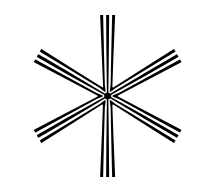

<svg xmlns="http://www.w3.org/2000/svg" viewBox="-20 -825 287 256"><path d="M121.5 -589 121.8 -635.2 122.5 -692.2 120 -693.8 71 -664.5 31 -641.2 29 -644.8 69 -667.8 119 -695.5V-698.5L69 -726.2L29 -749.2L31 -752.8L71 -729.5L119.8 -700.2L122.5 -701.8L121.8 -758.8L121.5 -805H125.5L125.2 -758.8L124.5 -701.8L127 -700.2L176.2 -729.5L216 -752.8L218 -749.2L178 -726.2L128.2 -698.5V-695.5L178 -667.8L218 -644.8L216 -641.2L176.2 -664.5L127.2 -693.8L124.5 -692.2L125.2 -635.2L125.5 -589ZM113.5 -589 115.8 -645.2 117.2 -685 116.2 -685.8 82.8 -664.5 35 -634.2 33 -637.8 81.2 -667 112.8 -686.2 119.8 -691.5 121 -690.8 119.8 -682.2 118.8 -645.2 117.5 -589ZM27 -648.2 25 -651.8 75 -678 110 -696.2V-697.5L75 -716L25 -742.2L27 -745.8L76.5 -718.8L108.8 -701L116.8 -697.8V-696.2L108.8 -693L76.5 -675.2ZM129.5 -589 128.2 -645.2 127.5 -682.2 126.2 -690.8 127.5 -691.5 134.2 -686.2 166 -667 214 -637.8 212 -634.2 164.2 -664.5 130.8 -685.8 129.8 -685 131.2 -645.2 133.5 -589ZM119.5 -702.5 112.8 -707.8 81.2 -727 33 -756.2 35 -759.8 82.8 -729.5 116.5 -708.5 117.5 -709 115.8 -748.8 113.5 -805H117.5L118.8 -748.8L119.8 -711.8L120.8 -703.2ZM220 -648.2 170.5 -675.2 138.2 -693 130.2 -696.2V-697.8L138.2 -701L170.5 -718.8L220 -745.8L222 -742.2L172.2 -716L137 -697.5V-696.5L172.2 -678L222 -651.8ZM127.5 -702.5 126.2 -703.2 127.5 -711.8 128.2 -748.8 129.5 -805H133.5L131.2 -748.8L129.8 -709L130.8 -708.2L164.2 -729.5L212 -759.8L214 -756.2L166 -727L134.5 -707.8Z"/></svg>

Font: Big Shoulders Inline Display Thin Thin
Style: Regular
Weight: 250
Version: Version 2.002